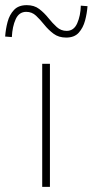

<svg xmlns="http://www.w3.org/2000/svg" viewBox="-68 -726 360 746"><path d="M96 0V-478H126V0ZM189 -580Q160 -580 140 -595Q120 -610 104 -630Q88 -650 72 -665Q56 -680 34 -680Q6 -680 -7 -651.5Q-20 -623 -22 -582L-48 -584Q-46 -613 -38.5 -641Q-31 -669 -13.5 -687.5Q4 -706 36 -706Q65 -706 84.5 -691Q104 -676 120 -656Q136 -636 152.5 -621Q169 -606 191 -606Q219 -606 232 -635.5Q245 -665 246 -704L272 -702Q270 -674 262.5 -646Q255 -618 238 -599Q221 -580 189 -580Z"/></svg>

Font: Source Sans Variable
Style: Regular
Weight: 200
Designer: Paul D. Hunt
Foundry: Adobe Systems Incorporated
Version: Version 3.006;hotconv 1.0.111;makeotfexe 2.5.65597